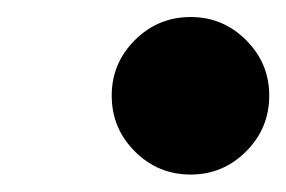

<svg xmlns="http://www.w3.org/2000/svg" viewBox="-20 -540 328 220"><path d="M108 -430.5Q108 -467.5 134.5 -494Q161 -520.5 198.5 -520.5Q235.5 -520.5 262 -494Q288.5 -467.5 288.5 -430.5Q288.5 -393 262 -366.5Q235.5 -340 198.5 -340Q161 -340 134.5 -366.5Q108 -393 108 -430.5Z"/></svg>

Font: Bodoni* 06pt
Style: Bold Italic
Weight: 700
Italic angle: -13°
Version: Version 2.3